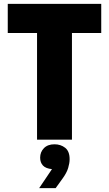

<svg xmlns="http://www.w3.org/2000/svg" viewBox="-20 -720 562 990"><path d="M171 -550H20V-700H502V-550H351V0H171ZM248 152Q216 149 201.5 133.5Q187 118 187 93Q187 64 206.5 44Q226 24 261 24Q293 24 316 42Q339 60 339 101Q339 121 331.5 146Q324 171 303 200L267 250H182L248 152Z"/></svg>

Font: Tilda Sans Black
Style: Regular
Weight: 900
Designer: ParaType Ltd
Foundry: ParaType Ltd
Version: Version 1.009